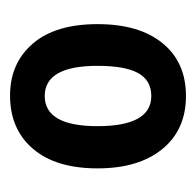

<svg xmlns="http://www.w3.org/2000/svg" viewBox="-24 -738 390 382"><g transform="rotate(-90 171.0 -547.0)"><path d="M314 -548Q314 -465 276 -418.5Q238 -372 171 -372Q104 -372 65.5 -419Q27 -466 27 -548Q27 -631 66 -676.5Q105 -722 172 -722Q236 -722 275 -677Q314 -632 314 -548ZM111 -548Q111 -441 171 -441Q202 -441 216.5 -467Q231 -493 231 -548Q231 -653 171 -653Q111 -653 111 -548Z"/></g></svg>

Font: Noto Sans Khmer UI Condensed SemiBold
Style: Regular
Weight: 600
Width: 3
Designer: Danh Hong and the Monotype Design Team
Foundry: Monotype Imaging Inc.
Version: Version 2.002; ttfautohint (v1.8.4.7-5d5b)